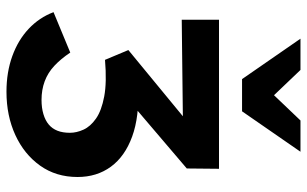

<svg xmlns="http://www.w3.org/2000/svg" viewBox="-202 -754 971 608"><g transform="rotate(90 284.0 -450.5)"><path d="M271 15Q209 15 158 -3.5Q107 -22 71.5 -55.5Q36 -89 19 -134L147 -187Q167 -157 189 -136.5Q211 -116 238 -106Q265 -96 297 -96Q322 -96 342 -102Q362 -108 375 -119Q388 -130 394.5 -146.5Q401 -163 401 -186Q401 -207 391 -229Q381 -251 356 -268.5Q331 -286 286 -294.5Q241 -303 170 -297L139 -371L433 -613L474 -545L43 -540V-658H515L514 -556L250 -331L257 -402Q350 -406 413 -383Q476 -360 508.5 -315.5Q541 -271 541 -210Q541 -142 505 -91.5Q469 -41 408 -13Q347 15 271 15ZM231 -731 258 -807 362 -916H461L333 -731ZM231 -731 103 -916H202L307 -806L333 -731Z"/></g></svg>

Font: Ysabeau Infant ExtraBold
Style: Regular
Weight: 800
Designer: Christian Thalmann (Catharsis Fonts)
Version: Version 2.001;gftools[0.9.30]; featfreeze: ss01,ss02,lnum